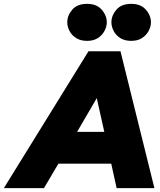

<svg xmlns="http://www.w3.org/2000/svg" viewBox="-104 -976 831 996"><path d="M-84 0 355 -710H521L697 0H501L473 -127H199L124 0ZM296 -292H437L398 -467ZM577 -764Q543 -764 520 -778.5Q497 -793 485.5 -815.5Q474 -838 474 -860Q474 -896 500 -926Q526 -956 577 -956Q626 -956 652.5 -926Q679 -896 679 -860Q679 -838 667 -815.5Q655 -793 632.5 -778.5Q610 -764 577 -764ZM348 -764Q314 -764 291 -778.5Q268 -793 256.5 -815.5Q245 -838 245 -860Q245 -896 271 -926Q297 -956 348 -956Q397 -956 423.5 -926Q450 -896 450 -860Q450 -838 438 -815.5Q426 -793 403.5 -778.5Q381 -764 348 -764Z"/></svg>

Font: Livvic Black
Style: Italic
Weight: 900
Italic angle: -10°
Designer: Jacques Le Bailly, Baron von Fonthausen
Version: Version 1.001; ttfautohint (v1.8.2)